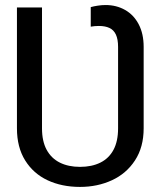

<svg xmlns="http://www.w3.org/2000/svg" viewBox="-20 -737 640 767"><path d="M47.7 -224.4V-707.2H147.8V-224.4Q147.8 -172.7 166.4 -138.5Q185.1 -104.3 219.1 -87.4Q253.1 -70.4 299.7 -70.4Q346.7 -70.4 380.9 -87.4Q415.1 -104.3 433.4 -138.5Q451.7 -172.7 451.7 -224.4V-549.7Q451.7 -580.1 443 -598.8Q434.4 -617.4 417.3 -625.3Q400.2 -633.3 375 -633.3Q367.7 -633.3 358.3 -632.6Q348.8 -631.9 342.5 -630.5V-708.6Q354.6 -712 370.5 -714.4Q386.4 -716.9 401.9 -716.9Q445.1 -716.9 479.8 -697.2Q514.5 -677.5 534.2 -639.7Q553.9 -601.9 553.9 -549.7V-224.4Q553.9 -149.2 519.3 -96.3Q484.8 -43.5 427 -16.9Q369.1 9.7 299.7 9.7Q226.9 9.7 170.1 -16.9Q113.3 -43.5 80.5 -96.2Q47.7 -148.8 47.7 -224.4Z"/></svg>

Font: Pretendard Variable
Style: Regular
Weight: 400
Designer: Base glyphs from Inter by Rasmus Andersson; Hangul glyphs from Noto Sans CJK(Source Han Sans) by Jang Soo-young and Kang
Foundry: Kil Hyung-jin
Version: Version 1.100;FEAKit 1.0